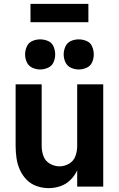

<svg xmlns="http://www.w3.org/2000/svg" viewBox="-20 -967 616 995"><path d="M232 8Q263 8 292.5 -2Q322 -12 344.5 -34Q367 -56 380 -84V0H515V-530H380V-210Q380 -184 371 -158.5Q362 -133 338.5 -119Q315 -105 288 -105Q262 -105 238 -119Q214 -133 205 -158.5Q196 -184 196 -210V-530H61V-210Q61 -179 65.5 -147.5Q70 -116 83 -87Q96 -58 118 -35.5Q140 -13 170.5 -2.5Q201 8 232 8ZM388 -607Q409 -607 429 -616Q449 -625 457.5 -644.5Q466 -664 466 -685Q466 -706 457.5 -726Q449 -746 429 -754.5Q409 -763 388 -763Q367 -763 347.5 -754.5Q328 -746 319 -726Q310 -706 310 -685Q310 -664 319 -644.5Q328 -625 347.5 -616Q367 -607 388 -607ZM188 -607Q209 -607 229 -616Q249 -625 257.5 -644.5Q266 -664 266 -685Q266 -706 257.5 -726Q249 -746 229 -754.5Q209 -763 188 -763Q167 -763 147.5 -754.5Q128 -746 119 -726Q110 -706 110 -685Q110 -664 119 -644.5Q128 -625 147.5 -616Q167 -607 188 -607ZM138 -852H438V-947H138Z"/></svg>

Font: Iosevka Sparkle Extrabold
Style: Regular
Weight: 800
Designer: Belleve Invis
Foundry: Belleve Invis
Version: Version 4.5.0; ttfautohint (v1.8.3)